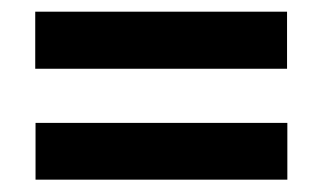

<svg xmlns="http://www.w3.org/2000/svg" viewBox="-20 -482 541 322"><path d="M39.1 -366.7H461.4V-462.4H39.1ZM39.6 -180.7H461.9V-275.9H39.6Z"/></svg>

Font: Faust Sans Bold
Style: Regular
Weight: 700
Designer: Andreas Faust
Version: Version 1.003;Glyphs 3.1.2 (3151)